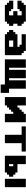

<svg xmlns="http://www.w3.org/2000/svg" viewBox="2448 -3114 790 5727"><g transform="rotate(90 2843.5 -250.0)"><path d="M125 0H625V-62.5H687.5V-125H750V-250H687.5V-375H750V-500H687.5V-562.5H625V-625H125V-562.5H62.5V-500H0V-375H250V-437.5H312.5V-500H437.5V-375H312.5V-250H437.5V-125H312.5V-187.5H250V-250H0V-125H62.5V-62.5H125Z M1000 0H1625V-500H1562.5V-562.5H1500V-625H1000V-500H1312.5V-437.5H1375V-375H1000V-312.5H937.5V-250H875V-125H937.5V-62.5H1000ZM1375 -125H1187.5V-250H1375Z M2500 125H2750V-125H2625V-625H2375V-125H2312.5V-625H2062.5V-125H2000V-625H1750V0H2500Z M3375 0H3625V-625H3375V-562.5H3312.5V-500H3250V-437.5H3187.5V-375H3125V-625H2875V0H3125V-62.5H3187.5V-125H3250V-187.5H3312.5V-250H3375Z M4000 0H4250V-500H4500V-625H3750V-500H4000Z M5312.5 0H5562.5V-625H5312.5ZM4625 0H5125V-62.5H5187.5V-125H5250V-250H5187.5V-312.5H5125V-375H4875V-625H4625ZM4937.5 -125H4875V-250H4937.5Z"/></g></svg>

Font: Faithful 32x
Style: Bold
Weight: 400
Foundry: Faithful Resource Pack
Version: Version 1.0; January 27, 2023